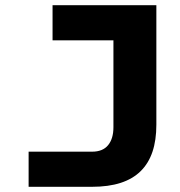

<svg xmlns="http://www.w3.org/2000/svg" viewBox="-20 -718 690 738"><path d="M90 0V-135H334Q375 -135 395.5 -160Q416 -185 416 -229V-698H581V-239Q581 -179 566 -134.5Q551 -90 520.5 -60Q490 -30 443.5 -15Q397 0 334 0ZM182 -698H567V-563H182Z"/></svg>

Font: Azeret Mono
Style: Bold
Weight: 700
Designer: Martin Vácha
Foundry: Displaay
Version: Version 1.002